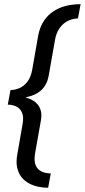

<svg xmlns="http://www.w3.org/2000/svg" viewBox="-20 -725 403 912"><path d="M208.7 166.9 221.2 98.9Q210 98.9 194.9 95.7Q179.9 92.6 166.8 83Q153.7 73.5 147.5 54.3Q141.3 35.1 146.7 2.9L173.7 -149.3Q179 -176.9 174.5 -195.9Q170 -215 160 -227.4Q150.1 -239.7 138.2 -246.8Q126.3 -253.9 116.2 -257.3Q106 -260.7 100.9 -262Q106.4 -263.7 117.7 -266.5Q129 -269.3 142.9 -275.2Q156.8 -281.1 171 -292.3Q185.2 -303.5 196 -321.9Q206.9 -340.2 211.7 -367.8L241.2 -535Q247 -567.1 260.3 -587.1Q273.5 -607.1 289.9 -618.2Q306.3 -629.2 322.6 -633.4Q338.9 -637.5 350.4 -637.5L362.9 -705.3Q340.9 -705.3 315.9 -701.6Q290.9 -697.9 266.5 -688.3Q242 -678.6 220.6 -661.5Q199.2 -644.4 183.5 -617.7Q167.8 -591.1 160.9 -553.1L133.6 -397.3Q127.3 -358.6 110.3 -337Q93.3 -315.3 71.8 -306.3Q50.3 -297.3 29.9 -297.3L17 -227.9Q38.2 -227.9 56.6 -219.5Q75 -211.1 84.3 -190.7Q93.6 -170.4 87.3 -135.9L62.3 8Q55.4 45.1 61.8 72.2Q68.1 99.4 83.1 117.6Q98 135.8 119.1 146.7Q140.1 157.6 163.4 162.3Q186.8 166.9 208.7 166.9Z"/></svg>

Font: Anybody Thin
Style: Italic
Weight: 100
Italic angle: -10°
Designer: Tyler Finck
Foundry: Etcetera Type Company
Version: Version 1.114;gftools[0.9.25]